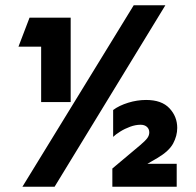

<svg xmlns="http://www.w3.org/2000/svg" viewBox="-20 -708 742 728"><path d="M406 0V-69L512 -158Q532 -175 539 -185Q546 -195 546 -206Q546 -219 537 -227Q528 -235 513 -235Q494 -235 473.5 -227.5Q453 -220 435.5 -209Q418 -198 409 -189V-291Q432 -308 466 -318.5Q500 -329 534 -329Q593 -329 622.5 -297.5Q652 -266 652 -223Q652 -193 636.5 -164Q621 -135 577 -109L539 -87H650V0ZM248 -321H136V-531H50L92 -641H248ZM65 0 487 -688H607L187 0Z"/></svg>

Font: Roundo Variable
Style: Regular
Weight: 200
Designer: Shiva Nallaperumal
Foundry: Indian Type Foundry
Version: Version 2.000